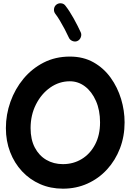

<svg xmlns="http://www.w3.org/2000/svg" viewBox="-20 -1074 785 1161"><path d="M360.4 66.9Q285.6 66.9 222.7 39.3Q159.7 11.7 113.3 -38.1Q66.9 -87.9 41.3 -154.5Q15.6 -221.2 15.6 -299.3Q15.6 -381.3 43.2 -458.7Q70.8 -536.1 121.8 -597.7Q172.9 -659.2 243.9 -695.6Q314.9 -731.9 402.3 -731.9Q483.9 -731.9 545.7 -697Q607.4 -662.1 649.2 -604Q690.9 -545.9 712.2 -475.6Q733.4 -405.3 733.4 -334Q733.4 -250 705.6 -177.2Q677.7 -104.5 627.4 -49.6Q577.1 5.4 509 36.1Q440.9 66.9 360.4 66.9ZM360.4 -81.5Q423.3 -81.5 474.1 -112.3Q524.9 -143.1 554.9 -200Q585 -256.8 585 -334Q585 -407.2 560.3 -463.4Q535.6 -519.5 494.4 -551Q453.1 -582.5 402.3 -582.5Q337.9 -582.5 283.9 -544.7Q230 -506.8 197.5 -442.6Q165 -378.4 165 -299.3Q165 -230.5 190.4 -181.9Q215.8 -133.3 260 -107.4Q304.2 -81.5 360.4 -81.5ZM320.8 -1045.9Q333.5 -1055.7 349.9 -1054Q366.2 -1052.2 375.5 -1039.6Q400.4 -1007.8 425.3 -962.9Q450.2 -918 468.3 -878.4Q474.6 -864.7 468.5 -848.6Q462.4 -832.5 448.2 -826.2Q434.6 -819.8 418.7 -825.9Q402.8 -832 396.5 -846.2Q385.7 -870.1 371.1 -897.7Q356.4 -925.3 341.6 -950.2Q326.7 -975.1 314 -991.2Q304.7 -1003.9 306.6 -1020Q308.6 -1036.1 320.8 -1045.9Z"/></svg>

Font: Mikhak-DS1-FD ExtraBold
Style: Regular
Weight: 800
Designer: Amin Abedi
Version: Version 3.2